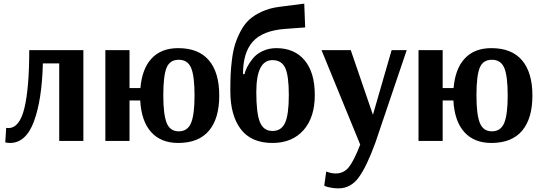

<svg xmlns="http://www.w3.org/2000/svg" viewBox="-20 -776 2981 1057"><path d="M35 11Q22 11 9 8L14 -72Q18 -71 26 -71Q88 -71 114.5 -181.5Q141 -292 141 -500H439V0H306V-427H216Q211 -227 167 -108Q123 11 35 11Z M961 11Q866 11 812 -49Q758 -109 752 -223H693V0H560V-500H693V-291H753Q762 -398 815 -454.5Q868 -511 961 -511Q1073 -511 1130 -444Q1187 -377 1187 -250Q1187 -123 1130 -56Q1073 11 961 11ZM964 -53Q1013 -53 1032 -99.5Q1051 -146 1051 -250Q1051 -358 1032 -402.5Q1013 -447 964 -447Q915 -447 897 -403Q879 -359 879 -251Q879 -146 897.5 -99.5Q916 -53 964 -53Z M1480 11Q1363 11 1305.5 -65Q1248 -141 1248 -275Q1248 -325 1249.5 -362.5Q1251 -400 1257 -448Q1263 -496 1274 -531.5Q1285 -567 1305 -605Q1325 -643 1352.5 -668Q1380 -693 1421.5 -712Q1463 -731 1515 -738L1655 -756L1660 -625L1551 -617Q1426 -608 1371.5 -546.5Q1317 -485 1318 -368H1326Q1330 -386 1341 -407.5Q1352 -429 1372 -454Q1392 -479 1426 -495Q1460 -511 1501 -511Q1601 -511 1657 -444Q1713 -377 1713 -253Q1713 -129 1650.5 -59Q1588 11 1480 11ZM1570 -253Q1570 -360 1550 -402.5Q1530 -445 1480 -445Q1391 -445 1391 -269Q1391 -152 1411 -103.5Q1431 -55 1480 -55Q1529 -55 1549.5 -100Q1570 -145 1570 -253Z M1843 261Q1820 261 1800.5 257Q1781 253 1773 250L1765 246L1776 168Q1802 179 1828 179Q1873 179 1901 143.5Q1929 108 1963 20L1750 -500H1911L2033 -144L2136 -500H2219L2046 11Q1999 140 1955 200.5Q1911 261 1843 261Z M2685 11Q2590 11 2536 -49Q2482 -109 2476 -223H2417V0H2284V-500H2417V-291H2477Q2486 -398 2539 -454.5Q2592 -511 2685 -511Q2797 -511 2854 -444Q2911 -377 2911 -250Q2911 -123 2854 -56Q2797 11 2685 11ZM2688 -53Q2737 -53 2756 -99.5Q2775 -146 2775 -250Q2775 -358 2756 -402.5Q2737 -447 2688 -447Q2639 -447 2621 -403Q2603 -359 2603 -251Q2603 -146 2621.5 -99.5Q2640 -53 2688 -53Z"/></svg>

Font: Arsenal
Style: Bold
Weight: 700
Designer: Andrij Shevchenko
Foundry: Stairsfor
Version: Version 2.001;PS 002.001;hotconv 1.0.88;makeotf.lib2.5.64775